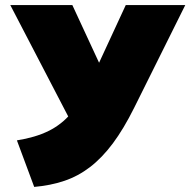

<svg xmlns="http://www.w3.org/2000/svg" viewBox="-20 -720 748 755"><path d="M114.5 15 46.5 -168Q119 -179.5 170.5 -204.8Q222 -230 260.5 -275.5Q299 -321 332.5 -393L474.5 -700H708.5L507.5 -296Q466.5 -213.5 423.8 -156.2Q381 -99 334 -63Q287 -27 232.8 -8.8Q178.5 9.5 114.5 15ZM292.5 -177 20.5 -700H264.5L429.5 -344Z"/></svg>

Font: Geologica Cursive Black
Style: Regular
Weight: 900
Designer: Sindre Bremnes, Frode Helland
Foundry: Monokrom Skriftforlag AS
Version: Version 1.010;gftools[0.9.28]